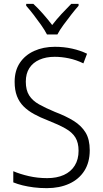

<svg xmlns="http://www.w3.org/2000/svg" viewBox="-20 -967 533 997"><path d="M446 -187Q446 -124 418 -80Q390 -36 339.5 -13Q289 10 223 10Q187 10 155.5 6Q124 2 97.5 -4.5Q71 -11 49 -20V-78Q84 -63 129.5 -52.5Q175 -42 225 -42Q275 -42 311.5 -58.5Q348 -75 368 -107Q388 -139 388 -184Q388 -226 371.5 -253Q355 -280 319.5 -300Q284 -320 228 -342Q189 -357 157 -374.5Q125 -392 102.5 -414.5Q80 -437 68 -468Q56 -499 56 -542Q56 -600 83 -640.5Q110 -681 157.5 -702.5Q205 -724 265 -724Q312 -724 354.5 -714.5Q397 -705 432 -688L413 -638Q376 -656 338 -664Q300 -672 264 -672Q219 -672 185 -657Q151 -642 132.5 -613.5Q114 -585 114 -543Q114 -499 131.5 -471.5Q149 -444 183 -425Q217 -406 265 -386Q323 -364 363 -339Q403 -314 424.5 -278.5Q446 -243 446 -187ZM224 -788Q212 -811 193 -838Q174 -865 153.5 -891.5Q133 -918 116 -937V-947H153Q177 -925 203 -895.5Q229 -866 251 -837Q274 -867 299 -894Q324 -921 350 -947H388V-937Q371 -918 350 -891Q329 -864 309.5 -837.5Q290 -811 278 -788Z"/></svg>

Font: Noto Sans Thai SemiCondensed Light
Style: Regular
Weight: 300
Width: 4
Designer: Monotype Design Team
Foundry: Monotype Imaging Inc.
Version: Version 2.001